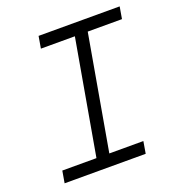

<svg xmlns="http://www.w3.org/2000/svg" viewBox="-126 -798 839 903"><g transform="rotate(-20 293.0 -346.5)"><path d="M44.4 0H450.2L460.4 -60.1H290L390.6 -633.3H562L572.3 -693.4H166.5L156.2 -633.3H326.2L225.6 -60.1H54.7Z"/></g></svg>

Font: Cascadia Code NF Light
Style: Italic
Weight: 300
Italic angle: -10°
Monospace: yes
Designer: Aaron Bell
Foundry: Saja Typeworks
Version: Version 2404.023